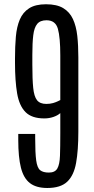

<svg xmlns="http://www.w3.org/2000/svg" viewBox="-20 -890 452 919"><path d="M206.5 9.8Q153.3 9.8 123 -13.7Q92.8 -37.1 80.1 -87.6Q67.4 -138.2 67.4 -219.2V-249H148.4V-229.5Q148.4 -157.2 153.3 -121.8Q158.2 -86.4 172.4 -75.2Q186.5 -64 213.9 -64Q243.2 -64 254.4 -83.5Q265.6 -103 267.1 -144.5Q268.6 -186 268.6 -252V-348.6Q256.3 -337.4 235.8 -330.3Q215.3 -323.2 191.9 -323.2Q132.3 -323.2 102.3 -353.3Q72.3 -383.3 62 -442.9Q51.8 -502.4 51.8 -589.8V-610.8Q51.8 -667 55.9 -714.4Q60.1 -761.7 74.7 -796.4Q89.4 -831.1 119.4 -850.3Q149.4 -869.6 200.2 -869.6Q252 -869.6 282.7 -851.1Q313.5 -832.5 329.1 -798.8Q344.7 -765.1 349.9 -718.5Q355 -671.9 355 -615.2V-259.8Q355 -169.9 344.2 -110.1Q333.5 -50.3 301.8 -20.3Q270 9.8 206.5 9.8ZM201.7 -392.6Q219.7 -392.6 233.9 -396.7Q248 -400.9 257.3 -405.5Q266.6 -410.2 268.6 -411.1V-624.5Q268.6 -710.9 257.1 -752Q245.6 -793 202.6 -793Q172.4 -793 158 -775.4Q143.6 -757.8 139.2 -721.2Q134.8 -684.6 134.8 -627.4V-581.1Q134.8 -511.2 138.9 -469.7Q143.1 -428.2 157.2 -410.4Q171.4 -392.6 201.7 -392.6Z"/></svg>

Font: AntonioLight
Style: Regular
Weight: 300
Designer: Vernon Adams
Foundry: Vernon Adams
Version: Version 1.002